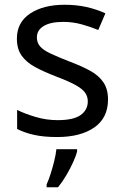

<svg xmlns="http://www.w3.org/2000/svg" viewBox="-20 -566 519 807"><path d="M434 -148Q434 -70 376 -30Q318 10 220 10Q164 10 123.5 1Q83 -8 52 -24V-104Q84 -88 129.5 -74.5Q175 -61 222 -61Q289 -61 319 -82.5Q349 -104 349 -140Q349 -160 338 -176Q327 -192 298.5 -208Q270 -224 217 -244Q165 -264 128 -284Q91 -304 71 -332Q51 -360 51 -404Q51 -472 106.5 -509Q162 -546 252 -546Q301 -546 343.5 -536.5Q386 -527 423 -510L393 -440Q359 -454 322 -464Q285 -474 246 -474Q192 -474 163.5 -456.5Q135 -439 135 -409Q135 -387 148 -371.5Q161 -356 191.5 -341.5Q222 -327 273 -307Q324 -288 360 -268Q396 -248 415 -219.5Q434 -191 434 -148ZM304 70Q300 88 287.5 115.5Q275 143 258.5 171Q242 199 224 221H176V209Q184 192 192.5 165.5Q201 139 208 110.5Q215 82 217 61H304Z"/></svg>

Font: Noto Sans Warang Citi
Style: Regular
Weight: 400
Designer: Mangu Purty
Foundry: Mangu Purty
Version: Version 3.002; ttfautohint (v1.8.4.7-5d5b)